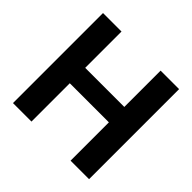

<svg xmlns="http://www.w3.org/2000/svg" viewBox="-177 -913 1097 1097"><g transform="rotate(45 372.0 -364.0)"><path d="M64.5 0V-727.5H213.9V-434.1H529.8V-727.5H679.2V0H529.8V-309.6H213.9V0Z"/></g></svg>

Font: Inter 16pt
Style: Bold
Weight: 700
Version: Version 4.001;git-66647c0bb